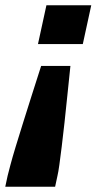

<svg xmlns="http://www.w3.org/2000/svg" viewBox="-54 -530 366 728"><path d="M-34 178 -25 136Q-22 124 -14.5 95.5Q-7 67 5.5 26Q18 -15 33.5 -64.5Q49 -114 66.5 -169Q84 -224 102 -280H213Q207 -224 201.5 -169Q196 -114 190.5 -64.5Q185 -15 180 26Q175 67 171 95.5Q167 124 164 136L155 178ZM90 -363 122 -510H292L260 -363Z"/></svg>

Font: Saira SemiCondensed ExtraBold
Style: Italic
Weight: 800
Width: 4
Italic angle: -12°
Designer: Hector Gatti with collaboration of the Omnibus-Type team
Foundry: Omnibus-Type
Version: Version 1.101